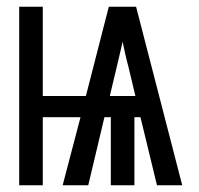

<svg xmlns="http://www.w3.org/2000/svg" viewBox="-20 -550 590 570"><path d="M37 0V-530H107V-265H235L303 -530H384L521 0H446L397 -202H379V0H309V-202H290L242 0H166L219 -202H107V0ZM382 -265 361 -353Q356 -371 352 -389Q348 -407 344 -426Q340 -407 335.5 -389Q331 -371 327 -353L306 -265Z"/></svg>

Font: Lode Term
Style: Regular
Weight: 400
Monospace: yes
Designer: Belleve Invis
Foundry: Belleve Invis
Version: Version 29.2.0